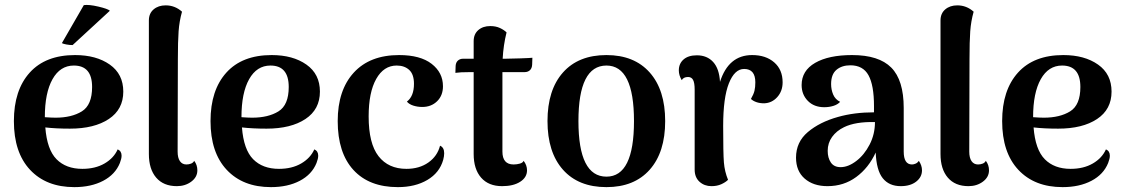

<svg xmlns="http://www.w3.org/2000/svg" viewBox="-20 -754 4618 788"><path d="M479 -115Q479 -103 472 -85Q453 -38 403.5 -12Q354 14 285 14Q170 14 103.5 -57Q37 -128 37 -257Q37 -384 102 -456Q167 -528 288 -528Q375 -528 430.5 -489Q486 -450 486 -378Q486 -305 426.5 -265.5Q367 -226 267 -226Q210 -226 166 -231Q173 -140 212 -100.5Q251 -61 318 -61Q371 -61 409 -83Q447 -105 463 -141Q479 -134 479 -115ZM164 -273Q192 -271 208 -271Q274 -271 316 -297Q358 -323 358 -397Q358 -485 283 -485Q227 -485 195.5 -429Q164 -373 164 -273ZM278 -569Q266 -569 252.5 -571.5Q239 -574 234 -577L324 -733Q345 -736 383.5 -727Q422 -718 431 -710Z M591 -122V-670Q591 -699 610.5 -715.5Q630 -732 660 -732Q698 -732 727 -706Q716 -667 713 -625.5Q710 -584 710 -511L709 -132Q709 -106 718.5 -92.5Q728 -79 745 -79Q755 -79 764 -82.5Q773 -86 777 -94Q790 -77 790 -55Q790 -27 765 -8.5Q740 10 706 10Q651 10 621 -25Q591 -60 591 -122Z M1286 -115Q1286 -103 1279 -85Q1260 -38 1210.5 -12Q1161 14 1092 14Q977 14 910.5 -57Q844 -128 844 -257Q844 -384 909 -456Q974 -528 1095 -528Q1182 -528 1237.5 -489Q1293 -450 1293 -378Q1293 -305 1233.5 -265.5Q1174 -226 1074 -226Q1017 -226 973 -231Q980 -140 1019 -100.5Q1058 -61 1125 -61Q1178 -61 1216 -83Q1254 -105 1270 -141Q1286 -134 1286 -115ZM971 -273Q999 -271 1015 -271Q1081 -271 1123 -297Q1165 -323 1165 -397Q1165 -485 1090 -485Q1034 -485 1002.5 -429Q971 -373 971 -273Z M1366 -257Q1366 -384 1432 -456Q1498 -528 1618 -528Q1705 -528 1751.5 -492Q1798 -456 1798 -400Q1798 -362 1774 -338.5Q1750 -315 1713 -315Q1694 -315 1676.5 -320.5Q1659 -326 1650 -337Q1679 -359 1679 -410Q1679 -449 1659.5 -467Q1640 -485 1608 -485Q1555 -485 1524 -430Q1493 -375 1493 -276Q1493 -165 1533.5 -113Q1574 -61 1648 -61Q1701 -61 1738 -87Q1775 -113 1786 -156Q1803 -149 1803 -125Q1803 -113 1799 -98Q1784 -45 1734 -15.5Q1684 14 1613 14Q1495 14 1430.5 -56.5Q1366 -127 1366 -257Z M2165 -517 2164 -488Q2163 -473 2154.5 -465.5Q2146 -458 2133 -458H2042V-426V-132Q2042 -79 2088 -79Q2101 -79 2113.5 -82.5Q2126 -86 2129 -94Q2143 -76 2143 -55Q2143 -26 2115 -8Q2087 10 2041 10Q1985 10 1954.5 -25Q1924 -60 1924 -122V-458H1909Q1868 -458 1849 -455L1850 -484Q1851 -498 1859.5 -505.5Q1868 -513 1881 -513H1924V-585Q1924 -614 1943 -630.5Q1962 -647 1992 -647Q2015 -647 2032 -639Q2049 -631 2059 -621Q2046 -569 2043 -513H2055Q2075 -513 2117 -514.5Q2159 -516 2165 -517Z M2227 -257Q2227 -385 2290.5 -456.5Q2354 -528 2469 -528Q2583 -528 2646.5 -456.5Q2710 -385 2710 -257Q2710 -129 2646.5 -57.5Q2583 14 2469 14Q2354 14 2290.5 -57.5Q2227 -129 2227 -257ZM2582 -257Q2582 -485 2469 -485Q2354 -485 2354 -257Q2354 -29 2469 -29Q2582 -29 2582 -257Z M3192 -416Q3192 -380 3170 -355.5Q3148 -331 3116 -330Q3098 -330 3084 -335Q3070 -340 3062 -348Q3073 -367 3076.5 -381.5Q3080 -396 3080 -416Q3080 -471 3034 -471Q2995 -471 2971.5 -412Q2948 -353 2948 -237Q2948 -125 2951 -87.5Q2954 -50 2968 -16Q2958 -6 2940.5 2Q2923 10 2900 10Q2871 10 2851 -8Q2831 -26 2831 -58V-386Q2831 -414 2824.5 -426Q2818 -438 2804 -438Q2785 -438 2778 -425Q2766 -445 2766 -465Q2766 -493 2785.5 -510Q2805 -527 2840 -527Q2882 -527 2907 -499.5Q2932 -472 2935 -418Q2970 -528 3067 -528Q3123 -528 3157.5 -498Q3192 -468 3192 -416Z M3764 -55Q3764 -27 3740 -8.5Q3716 10 3677 10Q3629 10 3603 -22.5Q3577 -55 3574 -128Q3545 -65 3494 -27.5Q3443 10 3376 10Q3318 10 3282.5 -21Q3247 -52 3247 -107Q3247 -171 3295.5 -212Q3344 -253 3419 -274Q3486 -293 3567 -293V-319Q3567 -404 3544.5 -445Q3522 -486 3470 -486Q3435 -486 3413 -467.5Q3391 -449 3391 -409Q3391 -386 3399.5 -366Q3408 -346 3428 -336Q3418 -325 3400.5 -319.5Q3383 -314 3363 -314Q3321 -314 3295.5 -340Q3270 -366 3270 -405Q3270 -464 3325.5 -496Q3381 -528 3477 -528Q3587 -528 3638 -476.5Q3689 -425 3689 -311V-132Q3689 -79 3723 -79Q3730 -79 3738 -82.5Q3746 -86 3751 -94Q3764 -75 3764 -55ZM3571 -253Q3491 -255 3444 -232Q3413 -217 3395 -192Q3377 -167 3377 -135Q3377 -106 3390 -87Q3403 -68 3430 -68Q3461 -68 3494 -93Q3527 -118 3549 -160.5Q3571 -203 3571 -253Z M3840 -122V-670Q3840 -699 3859.5 -715.5Q3879 -732 3909 -732Q3947 -732 3976 -706Q3965 -667 3962 -625.5Q3959 -584 3959 -511L3958 -132Q3958 -106 3967.5 -92.5Q3977 -79 3994 -79Q4004 -79 4013 -82.5Q4022 -86 4026 -94Q4039 -77 4039 -55Q4039 -27 4014 -8.5Q3989 10 3955 10Q3900 10 3870 -25Q3840 -60 3840 -122Z M4535 -115Q4535 -103 4528 -85Q4509 -38 4459.5 -12Q4410 14 4341 14Q4226 14 4159.5 -57Q4093 -128 4093 -257Q4093 -384 4158 -456Q4223 -528 4344 -528Q4431 -528 4486.5 -489Q4542 -450 4542 -378Q4542 -305 4482.5 -265.5Q4423 -226 4323 -226Q4266 -226 4222 -231Q4229 -140 4268 -100.5Q4307 -61 4374 -61Q4427 -61 4465 -83Q4503 -105 4519 -141Q4535 -134 4535 -115ZM4220 -273Q4248 -271 4264 -271Q4330 -271 4372 -297Q4414 -323 4414 -397Q4414 -485 4339 -485Q4283 -485 4251.5 -429Q4220 -373 4220 -273Z"/></svg>

Font: Arima Madurai ExtraBold
Style: Regular
Weight: 800
Designer: Joana Correia and Natanael Gama
Foundry: NDISCOVER
Version: Version 1.020